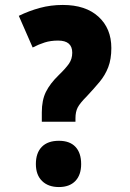

<svg xmlns="http://www.w3.org/2000/svg" viewBox="-20 -744 527 776"><path d="M149 -252V-290Q149 -339 165.5 -372.5Q182 -406 217 -440Q246 -468 259 -487Q272 -506 272 -531Q272 -580 215 -580Q185 -580 161 -572.5Q137 -565 112 -552L56 -680Q97 -700 141 -712Q185 -724 234 -724Q326 -724 378 -676.5Q430 -629 430 -550Q430 -505 417.5 -472.5Q405 -440 382.5 -413Q360 -386 331 -355Q303 -327 294 -309.5Q285 -292 285 -266V-252ZM125 -81Q125 -126 149 -150.5Q173 -175 218 -175Q262 -175 285 -150.5Q308 -126 308 -81Q308 -37 284.5 -12.5Q261 12 218 12Q175 12 150 -12.5Q125 -37 125 -81Z"/></svg>

Font: Noto Sans Gurmukhi UI ExtraCondensed Black
Style: Regular
Weight: 900
Width: 2
Designer: Jelle Bosma - Monotype Design Team
Foundry: Monotype Imaging Inc.
Version: Version 2.004; ttfautohint (v1.8.4.7-5d5b)